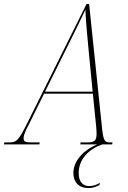

<svg xmlns="http://www.w3.org/2000/svg" viewBox="-78 -734 651 976"><path d="M-58 0H122L124 -10H89C53 -10 42 -12 42 -31C42 -49 55 -76 69 -102L146 -258H394L410 -100C411 -87 413 -71 413 -56C413 -18 403 -10 362 -10H332L330 0H416C367 19 295 71 295 146C295 189 320 222 372 222C390 222 405 218 427 207L430 195C415 205 396 212 376 212C351 212 322 198 322 146C322 75 373 24 442 0H492L494 -10H484C453 -10 447 -16 439 -99L375 -714H362L61 -109C14 -15 6 -10 -36 -10H-56ZM272 -512C324 -617 333 -635 356 -685C358 -634 366 -543 372 -484L393 -268H151Z"/></svg>

Font: Noto Serif Display Condensed Thin
Style: Italic
Weight: 100
Width: 3
Italic angle: -12°
Designer: Monotype Design Team
Foundry: Monotype Imaging Inc.
Version: Version 2.009